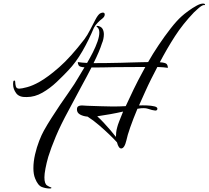

<svg xmlns="http://www.w3.org/2000/svg" viewBox="-20 -790 1193 1098"><path d="M266 288Q242 288 219.5 279.5Q197 271 181 231Q171 207 171 172Q171 134 180.5 93Q190 52 204 16Q218 -20 231 -43Q251 -79 275.5 -117Q300 -155 324 -191Q344 -220 368 -254.5Q392 -289 405 -309L427 -345L463 -405Q434 -407 430 -416Q425 -424 425 -435Q436 -433 450 -432Q464 -431 478 -430Q495 -459 511 -490.5Q527 -522 537.5 -552Q548 -582 548 -604Q548 -624 537 -634Q532 -637 532 -639Q532 -644 544 -641Q561 -636 567.5 -623Q574 -610 574 -594Q574 -581 571 -567Q568 -553 563 -542Q549 -497 515 -429Q550 -429 590 -429.5Q630 -430 671 -431Q693 -432 722 -432.5Q751 -433 779 -434Q807 -435 827 -435Q853 -481 887.5 -532.5Q922 -584 956.5 -628Q991 -672 1018 -696Q1032 -709 1056.5 -727Q1081 -745 1106 -758.5Q1131 -772 1147 -769Q1151 -768 1152.5 -764Q1154 -760 1149 -761Q1141 -762 1130 -754.5Q1119 -747 1108 -736.5Q1097 -726 1089 -719Q1025 -652 980 -582Q935 -512 894 -434Q925 -432 933 -424Q940 -415 940 -402Q930 -404 915 -405Q900 -406 880 -407L845 -339Q827 -303 809.5 -264Q792 -225 775 -187Q795 -188 820.5 -187Q846 -186 864 -181.5Q882 -177 880 -166Q877 -156 866 -158L849 -161Q835 -165 827.5 -167.5Q820 -170 811.5 -171Q803 -172 787 -171L766 -168Q742 -111 725 -62.5Q708 -14 703 12Q692 59 673 59Q658 59 649 24Q634 7 607 -19Q580 -45 547 -73.5Q514 -102 481 -123Q456 -125 438 -135Q420 -145 420 -164Q420 -178 428 -182.5Q436 -187 448 -187Q456 -187 464.5 -186Q473 -185 482 -185Q523 -184 558 -182.5Q593 -181 624 -181Q644 -181 662.5 -181.5Q681 -182 699 -183Q719 -227 744 -278.5Q769 -330 797 -381L811 -407Q771 -407 727 -406.5Q683 -406 641 -406Q608 -405 566.5 -404.5Q525 -404 503 -404Q477 -353 444 -293Q411 -232 374 -162Q327 -76 299 -9Q271 58 256 107Q246 142 240 173.5Q234 205 234 224Q234 262 250 271Q262 279 270 281Q274 282 274 284Q274 288 266 288ZM133 -235Q90 -233 72.5 -257Q55 -281 55 -306V-314Q55 -327 60 -329Q61 -329 63 -329Q67 -329 67 -321Q67 -310 70.5 -296.5Q74 -283 90 -283Q103 -283 135 -291.5Q167 -300 206 -322Q254 -349 319 -406Q384 -463 463 -566Q480 -589 496 -620.5Q512 -652 526 -678.5Q540 -705 552 -713Q562 -718 568 -718Q579 -718 579 -707Q579 -694 563 -682Q554 -676 538.5 -660Q523 -644 517 -631Q488 -561 451 -497Q414 -433 371 -388Q342 -357 304 -321Q266 -285 222.5 -260Q179 -235 133 -235ZM643 -7Q643 -19 644.5 -33Q646 -47 650 -61Q653 -74 662 -97Q671 -120 684 -152Q649 -144 610 -137Q571 -130 536 -125Q553 -110 573 -88.5Q593 -67 611.5 -45.5Q630 -24 643 -7Z"/></svg>

Font: Birthstone Bounce
Style: Regular
Weight: 400
Designer: Robert E. Leuschke
Foundry: Rob Leuschke
Version: Version 1.010; ttfautohint (v1.8.3)